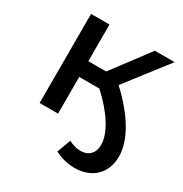

<svg xmlns="http://www.w3.org/2000/svg" viewBox="-170 -662 947 993"><g transform="rotate(30 303.5 -165.5)"><path d="M396.5 -284.5Q441 -243 475.8 -201.5Q510.5 -160 534.2 -119.8Q558 -79.5 570.5 -40.8Q583 -2 583 34Q583 72.5 571 103.2Q559 134 536.5 155.8Q514 177.5 482.5 189.2Q451 201 412 201Q353.5 201 294 172L324 90Q342 99 359.8 104Q377.5 109 395 109Q430.5 109 451.8 87.8Q473 66.5 473 29Q473 3 462.2 -27Q451.5 -57 431.5 -89Q411.5 -121 383 -154Q354.5 -187 319.5 -219H199V0H89V-532H199V-313H305.5L470 -532H588Z"/></g></svg>

Font: Argentum Sans
Style: Regular
Weight: 400
Designer: Julieta Ulanovsky, Owen Earl, Chris M. Simpson, Rasmus Andersson, Cristiano Sobral
Foundry: The Argentum Sans Project Authors
Version: Version 3.135; ttfautohint (v1.8.4.7-5d5b-dirty)